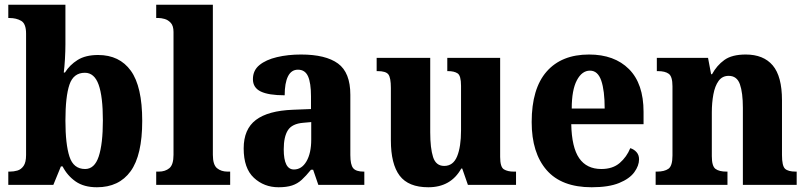

<svg xmlns="http://www.w3.org/2000/svg" viewBox="-20 -780 3404 810"><path d="M389 10Q334 10 299 -14.5Q264 -39 244 -78H237L205 0H15V-56H21Q38 -56 53.5 -60.5Q69 -65 79.5 -80Q90 -95 90 -126V-638Q90 -680 69.5 -692Q49 -704 20 -704H15V-760H256V-593Q256 -565 254 -530.5Q252 -496 249 -474H254Q274 -506 307.5 -527Q341 -548 394 -548Q484 -548 532 -481.5Q580 -415 580 -270Q580 -125 531 -57.5Q482 10 389 10ZM339 -67Q379 -67 396.5 -120Q414 -173 414 -272Q414 -373 396 -423Q378 -473 338 -473Q290 -473 273 -423Q256 -373 256 -271Q256 -172 273 -119.5Q290 -67 339 -67Z M639 0V-56H650Q677 -56 694.5 -70.5Q712 -85 712 -127V-645Q712 -671 700.5 -683.5Q689 -696 674.5 -700Q660 -704 650 -704H639V-760H878V-127Q878 -85 895.5 -70.5Q913 -56 940 -56H951V0Z M1155 10Q1094 10 1051 -30Q1008 -70 1008 -154Q1008 -235 1059.5 -274Q1111 -313 1216 -317L1292 -320V-374Q1292 -430 1279.5 -458Q1267 -486 1237 -486Q1209 -486 1195 -458Q1181 -430 1181 -378Q1113 -378 1080 -394Q1047 -410 1047 -446Q1047 -483 1074.5 -505.5Q1102 -528 1148.5 -539Q1195 -550 1250 -550Q1354 -550 1406 -512Q1458 -474 1458 -380V-126Q1458 -85 1470 -70.5Q1482 -56 1514 -56H1517V0H1323L1301 -64H1292Q1271 -38 1253 -21.5Q1235 -5 1212 2.5Q1189 10 1155 10ZM1220 -65Q1253 -65 1273 -99.5Q1293 -134 1293 -191V-265L1259 -262Q1212 -258 1194.5 -230.5Q1177 -203 1177 -150Q1177 -65 1220 -65Z M1787 10Q1703 10 1666 -39Q1629 -88 1629 -188V-409Q1629 -452 1618.5 -466Q1608 -480 1573 -480H1569V-536H1795V-222Q1795 -155 1807 -117.5Q1819 -80 1854 -80Q1892 -80 1908.5 -120.5Q1925 -161 1925 -230V-418Q1925 -461 1910.5 -470.5Q1896 -480 1870 -480H1867V-536H2090V-118Q2090 -75 2106 -65.5Q2122 -56 2147 -56H2157V0H1954L1930 -69H1926Q1882 10 1787 10Z M2476 10Q2349 10 2286 -62.5Q2223 -135 2223 -265Q2223 -406 2286 -478Q2349 -550 2465 -550Q2572 -550 2633.5 -488.5Q2695 -427 2695 -308V-256H2390Q2392 -158 2423.5 -112.5Q2455 -67 2517 -67Q2565 -67 2594.5 -92.5Q2624 -118 2639 -155Q2655 -150 2665.5 -138Q2676 -126 2676 -108Q2676 -81 2656 -53.5Q2636 -26 2592 -8Q2548 10 2476 10ZM2531 -322Q2531 -398 2516.5 -440Q2502 -482 2469 -482Q2435 -482 2413.5 -441Q2392 -400 2392 -322Z M2746 0V-56H2751Q2783 -56 2800 -68Q2817 -80 2817 -124V-416Q2817 -457 2801.5 -468.5Q2786 -480 2755 -480H2751V-536H2967L2980 -467H2984Q3004 -504 3036 -527Q3068 -550 3126 -550Q3201 -550 3240 -504Q3279 -458 3279 -357V-126Q3279 -80 3292 -68Q3305 -56 3337 -56H3341V0H3114V-325Q3114 -389 3101.5 -424.5Q3089 -460 3054 -460Q3027 -460 3011.5 -438.5Q2996 -417 2989.5 -381.5Q2983 -346 2983 -306V-121Q2983 -79 2998.5 -67.5Q3014 -56 3045 -56H3049V0Z"/></svg>

Font: Noto Serif Ethiopic SemiCondensed ExtraBold
Style: Regular
Weight: 800
Width: 4
Designer: Monotype Design Team
Foundry: Monotype Imaging Inc.
Version: Version 2.102; ttfautohint (v1.8.4.7-5d5b)